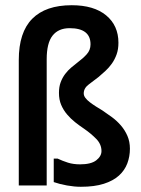

<svg xmlns="http://www.w3.org/2000/svg" viewBox="-20 -726 540 736"><path d="M478 -156Q478 -126 468 -99.5Q458 -73 436 -53Q414 -33 378 -21.5Q342 -10 290 -10Q265 -10 237 -15Q209 -20 186 -28V-118H201Q220 -109 240.5 -102.5Q261 -96 287 -96Q329 -96 349 -111.5Q369 -127 369 -147Q369 -173 349 -193.5Q329 -214 303 -232Q285 -244 268 -257.5Q251 -271 237 -287.5Q223 -304 214.5 -324Q206 -344 206 -370Q206 -393 212.5 -410.5Q219 -428 229.5 -442Q240 -456 253 -467Q266 -478 279 -488Q298 -502 312.5 -518Q327 -534 327 -556Q327 -618 247 -618Q204 -618 181.5 -589.5Q159 -561 159 -499V-15H52V-496Q52 -602 103.5 -654Q155 -706 255 -706Q340 -706 387 -667Q434 -628 434 -562Q434 -537 427 -517.5Q420 -498 409 -482.5Q398 -467 384.5 -454.5Q371 -442 358 -431Q340 -417 320.5 -402.5Q301 -388 301 -368Q301 -359 307.5 -350.5Q314 -342 324.5 -334Q335 -326 347.5 -318Q360 -310 372 -303Q390 -291 409 -277Q428 -263 443.5 -245Q459 -227 468.5 -205Q478 -183 478 -156Z"/></svg>

Font: D2Coding ligature
Style: Bold
Weight: 700
Monospace: yes
Designer: Yong-Rak Park; Jeong-Hwan Yoon; Sang-Min Lee;
Foundry: NHN Corporation
Version: Version 1.3.2; Build 20180524